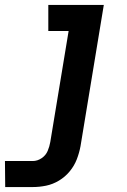

<svg xmlns="http://www.w3.org/2000/svg" viewBox="-62 -550 514 775"><path d="M-41 205H71Q97 205 124 199.5Q151 194 176 179Q201 164 219.5 141.5Q238 119 248 93Q258 67 263 40L357 -530H133V-425H215L141 23Q138 41 130.5 59Q123 77 106 88.5Q89 100 70 100H-42Z"/></svg>

Font: Iosevka Sparkle
Style: Bold Italic
Weight: 700
Italic angle: -9°
Designer: Belleve Invis
Foundry: Belleve Invis
Version: Version 4.5.0; ttfautohint (v1.8.3)